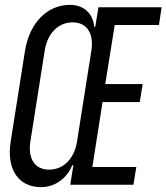

<svg xmlns="http://www.w3.org/2000/svg" viewBox="-20 -760 685 790"><path d="M149 10C218 10 263 -41 277 -80H282L269 0H529L541 -73H360L402 -340H555L567 -414H413L452 -657H634L645 -730H385L372 -650H367C366 -689 337 -740 268 -740C174 -740 102 -666 83 -552L24 -178C6 -64 55 10 149 10ZM182 -62C123 -62 94 -107 105 -178L164 -552C175 -623 220 -668 279 -668C337 -668 367 -623 356 -552L297 -178C286 -107 241 -62 182 -62Z"/></svg>

Font: JetBrains Mono Light
Style: Italic
Weight: 336
Italic angle: -9°
Monospace: yes
Designer: Philipp Nurullin, Konstantin Bulenkov
Foundry: JetBrains
Version: Version 2.305